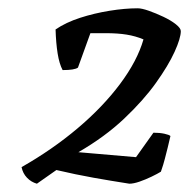

<svg xmlns="http://www.w3.org/2000/svg" viewBox="-20 -788 456 463"><path d="M69 -345Q55 -349 45 -359.5Q35 -370 32 -385Q106 -427 167 -478.5Q228 -530 269.5 -585.5Q311 -641 326 -693Q307 -701 285.5 -704.5Q264 -708 235 -708Q226 -708 217 -708Q208 -708 198 -708L168 -625Q160 -619 131 -619Q123 -634 119 -659Q115 -684 114 -717Q139 -734 173 -745Q207 -756 244 -762Q281 -768 312 -768Q322 -768 339 -762Q356 -756 374 -747.5Q392 -739 404 -729.5Q416 -720 416 -713Q416 -696 401 -663Q386 -630 356 -588Q326 -546 279.5 -502Q233 -458 169 -421L308 -409L350 -468Q365 -468 376.5 -465.5Q388 -463 391 -460Q388 -446 384.5 -432.5Q381 -419 377.5 -405Q374 -391 368 -374Q360 -369 345.5 -362Q331 -355 316.5 -350Q302 -345 292 -345Q247 -352 205 -359.5Q163 -367 116 -378Z"/></svg>

Font: Texturina Medium 12pt SemiBold
Style: Italic
Weight: 600
Italic angle: -11°
Version: Version 1.002